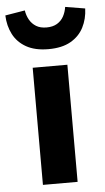

<svg xmlns="http://www.w3.org/2000/svg" viewBox="-84 -775 445 810"><g transform="rotate(-5 138.0 -370.0)"><path d="M64.6 0V-496H211.5V0ZM138 -568.4Q81.4 -568.4 44.2 -589.4Q7.1 -610.4 -11.2 -646.1Q-29.5 -681.7 -31.1 -725.9L52.6 -739.8Q55.8 -718.2 66.1 -700Q76.4 -681.8 94.1 -671Q111.7 -660.3 138 -660.3Q164.5 -660.3 182.5 -671Q200.5 -681.8 210.4 -700Q220.2 -718.2 223.4 -739.8L307.1 -725.9Q305.6 -681.7 287.3 -646.1Q269 -610.4 232.3 -589.4Q195.6 -568.4 138 -568.4Z"/></g></svg>

Font: Source Sans 3
Style: Regular
Weight: 200
Designer: Paul D. Hunt
Foundry: Adobe
Version: Version 3.046;hotconv 1.0.118;makeotfexe 2.5.65603